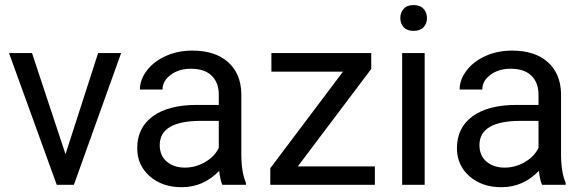

<svg xmlns="http://www.w3.org/2000/svg" viewBox="-20 -741 2343 770"><path d="M242.7 -122.6 373.5 -528.3H465.8L276.4 0H207.5L16.1 -528.3H108.4Z M871.6 0Q863.8 -15.6 858.9 -55.7Q795.9 9.8 708.5 9.8Q630.4 9.8 580.3 -34.4Q530.3 -78.6 530.3 -146.5Q530.3 -229 593 -274.7Q655.8 -320.3 769.5 -320.3H857.4V-361.8Q857.4 -409.2 829.1 -437.3Q800.8 -465.3 745.6 -465.3Q697.3 -465.3 664.6 -440.9Q631.8 -416.5 631.8 -381.8H541Q541 -421.4 569.1 -458.3Q597.2 -495.1 645.3 -516.6Q693.4 -538.1 751 -538.1Q842.3 -538.1 894 -492.4Q945.8 -446.8 947.8 -366.7V-123.5Q947.8 -50.8 966.3 -7.8V0ZM721.7 -68.8Q764.2 -68.8 802.2 -90.8Q840.3 -112.8 857.4 -147.9V-256.3H786.6Q620.6 -256.3 620.6 -159.2Q620.6 -116.7 648.9 -92.8Q677.2 -68.8 721.7 -68.8Z M1174.3 -73.7H1483.4V0H1064V-66.4L1355.5 -453.6H1068.4V-528.3H1468.8V-464.4Z M1683.1 0H1592.8V-528.3H1683.1ZM1585.4 -668.5Q1585.4 -690.4 1598.9 -705.6Q1612.3 -720.7 1638.7 -720.7Q1665 -720.7 1678.7 -705.6Q1692.4 -690.4 1692.4 -668.5Q1692.4 -646.5 1678.7 -631.8Q1665 -617.2 1638.7 -617.2Q1612.3 -617.2 1598.9 -631.8Q1585.4 -646.5 1585.4 -668.5Z M2153.8 0Q2146 -15.6 2141.1 -55.7Q2078.1 9.8 1990.7 9.8Q1912.6 9.8 1862.5 -34.4Q1812.5 -78.6 1812.5 -146.5Q1812.5 -229 1875.2 -274.7Q1938 -320.3 2051.8 -320.3H2139.6V-361.8Q2139.6 -409.2 2111.3 -437.3Q2083 -465.3 2027.8 -465.3Q1979.5 -465.3 1946.8 -440.9Q1914.1 -416.5 1914.1 -381.8H1823.2Q1823.2 -421.4 1851.3 -458.3Q1879.4 -495.1 1927.5 -516.6Q1975.6 -538.1 2033.2 -538.1Q2124.5 -538.1 2176.3 -492.4Q2228 -446.8 2230 -366.7V-123.5Q2230 -50.8 2248.5 -7.8V0ZM2003.9 -68.8Q2046.4 -68.8 2084.5 -90.8Q2122.6 -112.8 2139.6 -147.9V-256.3H2068.8Q1902.8 -256.3 1902.8 -159.2Q1902.8 -116.7 1931.2 -92.8Q1959.5 -68.8 2003.9 -68.8Z"/></svg>

Font: RobotoDraft
Style: Regular
Weight: 400
Version: Version 2.001101; 2014